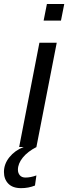

<svg xmlns="http://www.w3.org/2000/svg" viewBox="-81 -745 346 973"><path d="M140.1 -640.6 156.7 -724.6H244.6L228 -640.6ZM16.1 0 118.7 -528.3H206.5L103.5 0ZM25.9 208.5Q-17.1 208.5 -39.1 185.5Q-61 162.6 -61 126.5Q-61 85.9 -33.2 51.5Q-5.4 17.1 39.1 0H104Q58.6 23.4 34.2 54Q9.8 84.5 9.8 115.2Q9.8 131.8 19.5 143.3Q29.3 154.8 47.9 154.8Q74.2 154.8 103.5 144L96.2 195.3Q63.5 208.5 25.9 208.5Z"/></svg>

Font: Liberation Sans
Style: Italic
Weight: 400
Italic angle: -12°
Designer: Steve Matteson
Foundry: Ascender Corporation
Version: Version 2.1.5